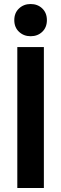

<svg xmlns="http://www.w3.org/2000/svg" viewBox="-20 -934 304 954"><path d="M66 0V-700H198V0ZM132 -754Q98 -754 74.5 -776Q51 -798 51 -834Q51 -870 74.5 -892Q98 -914 132 -914Q167 -914 190 -892Q213 -870 213 -834Q213 -798 190 -776Q167 -754 132 -754Z"/></svg>

Font: Space Grotesk Light
Style: Bold
Weight: 700
Version: Version 2.000